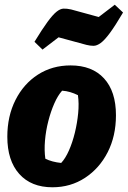

<svg xmlns="http://www.w3.org/2000/svg" viewBox="-20 -780 541 813"><path d="M202 13Q112 13 61.5 -43.5Q11 -100 11 -201Q11 -288 45.5 -356.5Q80 -425 140.5 -464Q201 -503 279 -503Q370 -503 420.5 -448Q471 -393 471 -292Q471 -204 436 -135.5Q401 -67 340 -27Q279 13 202 13ZM239 -90Q257 -109 272 -143Q287 -177 297 -218Q307 -259 311 -300.5Q315 -342 310 -377Q294 -385 277 -390Q260 -395 243 -396Q225 -376 210 -342Q195 -308 184.5 -267Q174 -226 170.5 -184.5Q167 -143 172 -108Q200 -94 239 -90ZM160 -570 126 -603Q159 -657 181 -687Q203 -717 219 -730Q235 -743 249 -743.5Q263 -744 281 -740L398 -708L466 -760L501 -727Q468 -671 445.5 -640.5Q423 -610 406.5 -598Q390 -586 376 -586Q362 -586 346 -590L228 -622Z"/></svg>

Font: Piazzolla ExtraBold
Style: Italic
Weight: 800
Italic angle: -11.3°
Designer: Juan Pablo del Peral
Foundry: Huerta Tipografica
Version: Version 1.330